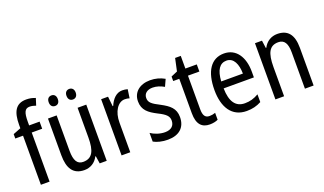

<svg xmlns="http://www.w3.org/2000/svg" viewBox="-75 -1239 2910 1724"><g transform="rotate(-20 1380.0 -377.5)"><path d="M268 -469V-537H168V-573C168 -662 184 -694 229 -694C249 -694 269 -689 288 -682L309 -748C282 -759 255 -765 222 -765C123 -765 85 -699 85 -571V-540L11 -511V-469H85V0H168V-469Z M404 -672C404 -637 423 -621 448 -621C472 -621 491 -637 491 -672C491 -706 472 -722 448 -722C423 -722 404 -706 404 -672ZM574 -672C574 -637 593 -621 618 -621C642 -621 662 -637 662 -672C662 -706 642 -722 618 -722C594 -722 574 -706 574 -672ZM714 -537H631V-253C631 -126 601 -63 513 -63C457 -63 431 -106 431 -199V-537H348V-186C348 -62 392 10 499 10C555 10 604 -18 631 -72H636L647 0H714Z M1060 -547C1004 -547 963 -504 937 -443H932L922 -537H856V0H939V-282C938 -388 989 -464 1054 -464C1070 -464 1086 -462 1099 -457L1111 -540C1094 -545 1076 -547 1060 -547Z M1467 -145C1467 -228 1418 -266 1341 -307C1266 -345 1240 -365 1240 -408C1240 -450 1272 -477 1325 -477C1363 -477 1400 -464 1433 -445L1463 -511C1422 -534 1377 -547 1326 -547C1227 -547 1160 -492 1160 -405C1160 -321 1211 -283 1289 -243C1362 -207 1386 -182 1386 -141C1386 -92 1355 -62 1295 -62C1245 -62 1194 -81 1161 -104V-21C1194 -3 1239 10 1297 10C1403 10 1467 -45 1467 -145Z M1720 -62C1678 -62 1661 -90 1661 -148V-469H1770V-537H1661V-658H1607L1581 -538L1520 -512V-469H1578V-140C1578 -34 1622 10 1697 10C1727 10 1756 4 1776 -6V-72C1760 -66 1739 -62 1720 -62Z M2031 -546C1909 -546 1840 -445 1840 -265C1840 -102 1908 10 2050 10C2104 10 2147 -1 2190 -24V-98C2146 -72 2105 -61 2058 -61C1970 -61 1925 -125 1923 -252H2212V-308C2212 -444 2149 -546 2031 -546ZM2031 -478C2100 -478 2130 -407 2131 -318H1924C1930 -425 1967 -478 2031 -478Z M2541 -547C2485 -547 2435 -518 2408 -464H2403L2393 -537H2326V0H2409V-279C2409 -413 2440 -474 2525 -474C2583 -474 2608 -431 2608 -347V0H2691V-360C2691 -488 2640 -547 2541 -547Z"/></g></svg>

Font: Noto Sans Devanagari UI Condensed
Style: Regular
Weight: 400
Width: 3
Designer: Jelle Bosma - Monotype Design Team
Foundry: Monotype Imaging Inc.
Version: Version 2.004